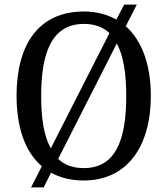

<svg xmlns="http://www.w3.org/2000/svg" viewBox="-20 -775 728 835"><path d="M162 -52 115 40H170L202 -24C242 -2 289 10 344 10C532 10 636 -137 636 -358C636 -492 598 -598 527 -661L575 -755H520L486 -690C446 -712 400 -725 345 -725C147 -725 52 -580 52 -359C52 -223 88 -115 162 -52ZM456 -631 201 -130C171 -183 159 -260 159 -358C159 -556 211 -671 345 -671C392 -671 429 -657 456 -631ZM344 -44C298 -44 261 -57 233 -84L488 -586C517 -532 529 -455 529 -358C529 -160 480 -44 344 -44Z"/></svg>

Font: Noto Serif Bengali SemiCondensed
Style: Regular
Weight: 400
Width: 4
Designer: Juan Bruce, Universal Thirst, Indian Type Foundry and the Monotype Design Team.
Foundry: Monotype Imaging Inc.
Version: Version 2.003